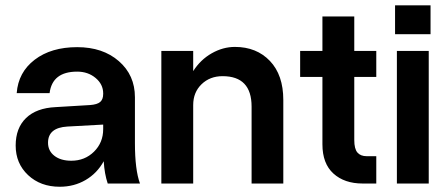

<svg xmlns="http://www.w3.org/2000/svg" viewBox="-20 -692 1686 724"><path d="M488.8 -152.8Q488.8 -51.8 507.8 0H386.2Q374 -36.1 371.1 -84Q346.2 -38.6 302.7 -13.2Q259.3 12.2 205.1 12.2Q132.8 12.2 85.9 -31.7Q39.1 -75.7 39.1 -143.1Q39.1 -209 78.1 -246.8Q117.2 -284.7 189.9 -288.1L319.8 -295.9Q346.7 -297.9 357.9 -307.6Q369.1 -317.4 369.1 -337.9V-339.8Q369.1 -374 340.6 -397.9Q312 -421.9 271 -421.9Q177.2 -421.9 167 -340.8H43Q48.8 -419.4 110.8 -466.8Q172.9 -514.2 271 -514.2Q367.7 -514.2 428.2 -461.4Q488.8 -408.7 488.8 -325.2ZM161.1 -153.8Q161.1 -123 185.1 -104.5Q209 -85.9 249 -85.9Q299.8 -85.9 334.5 -120.1Q369.1 -154.3 369.1 -205.1V-222.2L233.9 -214.8Q161.1 -210.4 161.1 -153.8Z M928.7 -290Q928.7 -404.8 819.3 -404.8Q771.5 -404.8 740 -374.3Q708.5 -343.8 708.5 -295.9V0H588.4V-500H708.5V-423.8Q735.8 -466.8 778.3 -491Q820.8 -515.1 865.7 -515.1Q947.3 -515.1 997.8 -462.2Q1048.3 -409.2 1048.3 -314.9V0H928.7Z M1398.9 -103V0H1347.2Q1278.8 0 1237.3 -37.6Q1195.8 -75.2 1195.8 -147.9V-401.9H1111.8V-500H1195.8V-629.9H1315.9V-500H1398.9V-401.9H1315.9V-164.1Q1315.9 -130.4 1327.9 -116.7Q1339.8 -103 1362.8 -103Z M1469.7 -671.9H1603.5V-563H1469.7ZM1476.6 -500H1596.7V0H1476.6Z"/></svg>

Font: Overused Grotesk SemiBold
Style: Regular
Weight: 600
Version: Version 0.002